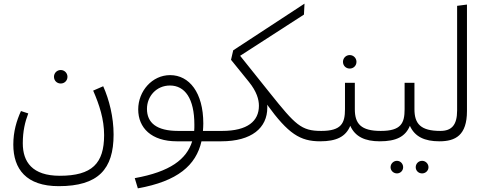

<svg xmlns="http://www.w3.org/2000/svg" viewBox="-20 -775 2662 1053"><path d="M313 -317C334 -317 350 -333 350 -354C350 -374 334 -391 313 -391C292 -391 276 -374 276 -354C276 -333 292 -317 313 -317ZM546 -302 491 -278C525 -200 551 -121 551 -34C551 121 485 189 308 189C157 189 105 113 105 11C105 -55 117 -106 135 -153L95 -166C71 -113 53 -54 53 18C53 152 124 246 302 246C519 246 603 153 603 -37C603 -133 579 -228 546 -302Z M1213 -29 1198 -57H1093C1094 -70 1095 -84 1095 -98C1095 -267 1018 -363 913 -363C814 -363 738 -275 738 -175C738 -74 810 0 950 0H1034C1003 99 913 167 719 202L736 258C954 219 1055 132 1085 0H1193ZM786 -178C786 -247 838 -306 912 -306C994 -306 1046 -235 1046 -91C1046 -79 1046 -68 1045 -57H957C838 -57 786 -102 786 -178Z M1741 -57C1632 -57 1600 -90 1461 -264L1297 -469L1647 -695L1650 -755L1259 -499L1247 -447L1345 -326C1388 -273 1400 -229 1400 -195C1400 -111 1338 -57 1198 -57L1173 -29L1193 0C1361 0 1446 -74 1446 -185C1446 -190 1446 -195 1445 -201C1561 -41 1626 0 1736 0L1756 -30Z M1898 -399C1919 -399 1935 -415 1935 -436C1935 -456 1919 -473 1898 -473C1877 -473 1861 -456 1861 -436C1861 -415 1877 -399 1898 -399ZM2068 -57C1960 -57 1926 -96 1926 -176V-321H1872V-176C1872 -100 1853 -57 1742 -57L1716 -29L1736 0C1825 0 1876 -25 1901 -85C1928 -25 1982 0 2063 0L2083 -29Z M2395 -57C2287 -57 2253 -96 2253 -176V-321H2199V-176C2199 -100 2180 -57 2069 -57L2043 -29L2063 0C2152 0 2203 -25 2228 -85C2255 -25 2309 0 2390 0L2410 -29ZM2157 107C2138 107 2122 123 2122 142C2122 161 2138 176 2157 176C2176 176 2191 161 2191 142C2191 123 2176 107 2157 107ZM2295 107C2275 107 2260 123 2260 142C2260 161 2275 176 2295 176C2314 176 2330 161 2330 142C2330 123 2314 107 2295 107Z M2390 0C2478 0 2541 -33 2541 -166V-750L2487 -743V-169C2487 -88 2456 -57 2395 -57L2370 -29Z"/></svg>

Font: FiraGO Light
Style: Regular
Weight: 300
Designer: bBox Type
Foundry: bBox Type GmbH
Version: Version 1.001;PS 001.001;hotconv 1.0.88;makeotf.lib2.5.64775